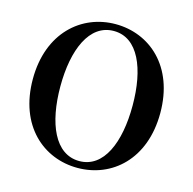

<svg xmlns="http://www.w3.org/2000/svg" viewBox="-112 -872 1009 1004"><g transform="rotate(15 392.5 -370.0)"><path d="M393 19C578 19 738 -118 738 -370C738 -623 577 -759 393 -759C209 -759 48 -621 48 -370C48 -117 209 19 393 19ZM393 -18C261 -18 197 -170 197 -370C197 -569 261 -722 393 -722C525 -722 588 -569 588 -370C588 -170 525 -18 393 -18Z"/></g></svg>

Font: Noto Serif KR
Style: Bold
Weight: 700
Designer: Ryoko NISHIZUKA 西塚涼子 (kana & ideographs); Frank Grießhammer (Latin, Greek & Cyrillic); Wenlong ZHANG 张文龙 (bopomofo); San
Foundry: Adobe
Version: Version 2.001;hotconv 1.1.0;makeotfexe 2.6.0